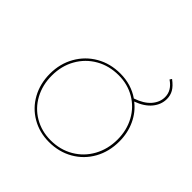

<svg xmlns="http://www.w3.org/2000/svg" viewBox="-149 -671 799 799"><g transform="rotate(45 251.0 -271.0)"><path d="M453 -206Q453 -146 426.5 -98.5Q400 -51 353 -24Q306 3 247 3Q191 3 145.5 -23.5Q100 -50 74.5 -96.5Q49 -143 49 -201Q49 -260 76 -307.5Q103 -355 150 -382Q197 -409 256 -409Q320 -409 369 -375Q413 -390 435 -415.5Q457 -441 457 -471Q457 -510 418 -536L424 -545Q448 -527 458 -509.5Q468 -492 468 -471Q468 -438 445.5 -410.5Q423 -383 379 -367Q414 -340 433.5 -298Q453 -256 453 -206ZM442 -206Q442 -261 418 -305Q394 -349 351.5 -374Q309 -399 256 -399Q200 -399 155.5 -373.5Q111 -348 85.5 -303Q60 -258 60 -201Q60 -146 84 -101.5Q108 -57 151 -32Q194 -7 247 -7Q303 -7 347.5 -33Q392 -59 417 -104.5Q442 -150 442 -206Z"/></g></svg>

Font: Ysabeau Infant Hairline
Style: Regular
Weight: 100
Designer: Christian Thalmann (Catharsis Fonts)
Version: Version 0.003